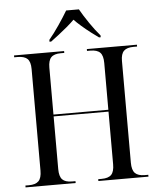

<svg xmlns="http://www.w3.org/2000/svg" viewBox="-61 -983 856 1035"><g transform="rotate(-5 367.0 -465.5)"><path d="M35 0V-10H54Q90 -10 106.5 -26.5Q123 -43 123 -83V-633Q123 -672 106.5 -688Q90 -704 53 -704H35V-714H306V-704H287Q251 -704 235 -687.5Q219 -671 219 -632V-378H516V-631Q516 -671 500 -687.5Q484 -704 447 -704H429V-714H700V-704H681Q645 -704 628.5 -688Q612 -672 612 -634V-83Q612 -43 628.5 -26.5Q645 -10 681 -10H700V0H429V-10H447Q484 -10 500 -26.5Q516 -43 516 -83V-368H219V-83Q219 -43 235 -26.5Q251 -10 287 -10H306V0ZM232 -781Q258 -812 287 -854.5Q316 -897 336 -931H405Q424 -897 453 -854.5Q482 -812 509 -781V-771H500Q484 -782 458.5 -801.5Q433 -821 409 -842Q385 -863 371 -878Q354 -861 331 -841.5Q308 -822 284 -803.5Q260 -785 241 -771H232Z"/></g></svg>

Font: Noto Serif Display SemiCondensed
Style: Regular
Weight: 400
Width: 4
Designer: Monotype Design Team
Foundry: Monotype Imaging Inc.
Version: Version 2.009